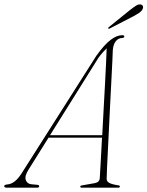

<svg xmlns="http://www.w3.org/2000/svg" viewBox="-56 -872 685 892"><path d="M76 -83Q57.5 -53.5 63.8 -35.8Q70 -18 89.5 -16L116 -13.5Q126 -13 126 -6.5Q126 0 114.5 0H-23Q-36.5 0 -36.5 -7.5Q-36.5 -13.5 -23 -15Q-4 -16 14 -30.5Q32 -45 53.5 -81L392 -613.5Q429 -665 458 -686.8Q487 -708.5 511.5 -708.5Q522 -708.5 521.5 -702.5Q521.5 -696 511 -695.5Q493.5 -695 481.8 -680.2Q470 -665.5 468 -638Q468 -627 466.2 -592.5Q464.5 -558 462 -508.5Q459.5 -459 456.5 -401.8Q453.5 -344.5 450.8 -286.8Q448 -229 445.5 -178.2Q443 -127.5 441.2 -91.2Q439.5 -55 439.5 -41.5Q439.5 -29.5 450.8 -22.8Q462 -16 492.5 -11Q501 -10.5 501 -5.5Q501 0 491.5 0H324.5Q317 0 317 -5Q317 -9.5 323.5 -10.5L383.5 -21Q406 -25 407.5 -44Q408.5 -61 411.5 -112.8Q414.5 -164.5 418 -232.5H169.5ZM402 -604.5 176.5 -244H419Q422 -302.5 425.5 -364.8Q429 -427 432 -484Q435 -541 437 -584.2Q439 -627.5 439.5 -647.5Q433.5 -641.5 423.8 -631Q414 -620.5 402 -604.5ZM546 -824Q564 -838 576.2 -845.8Q588.5 -853.5 598.5 -851Q606.5 -849 608.2 -842.2Q610 -835.5 606 -828.5Q601.5 -819.5 590.5 -812.2Q579.5 -805 565 -797L454.5 -740Q449 -736.5 447 -740Q445 -743 451.5 -747.5Z"/></svg>

Font: Fraunces 72pt Thin
Style: Italic
Weight: 100
Italic angle: -16°
Version: Version 1.000;[b76b70a41]